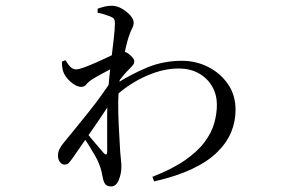

<svg xmlns="http://www.w3.org/2000/svg" viewBox="-20 -602 1040 685"><path d="M523.6 28.9Q595.5 0.8 640.4 -30.6Q685.3 -61.9 710.1 -95.4Q735 -128.9 744.4 -162.7Q753.8 -196.5 753.8 -227.8Q753.8 -263.8 737.3 -293Q720.8 -322.1 690.1 -339.9Q659.3 -357.6 616.8 -357.6Q575.7 -357.6 533.9 -343.5Q492.2 -329.4 454.7 -306.4Q417.3 -283.3 388.6 -256L389.4 -300.1Q447.1 -337.2 505.1 -361.2Q563.2 -385.1 628.8 -385.1Q679.6 -385.1 723 -363Q766.4 -340.9 793.4 -301.8Q820.4 -262.6 820.4 -209.7Q820.4 -168.3 804.6 -130.3Q788.8 -92.3 754.7 -58.8Q720.7 -25.4 664.9 0.9Q609.2 27.3 529.8 45.2ZM209.8 -14.8Q200.9 -14.8 193.9 -23.9Q186.9 -32.9 186.9 -47.3Q186.9 -58.8 191.9 -69.4Q197 -80 206.2 -91.4Q254.2 -149.6 298.9 -205.5Q343.6 -261.4 383.4 -323.3L382.5 -249.1Q362.7 -217.5 337.9 -181Q313 -144.5 287.7 -108Q262.5 -71.6 240.7 -40.3Q232.4 -28.6 226.4 -21.7Q220.3 -14.8 209.8 -14.8ZM376.6 63.1Q362.9 63.1 356.6 56.2Q350.4 49.3 347.4 35.1Q344.6 20.2 341.7 8Q338.8 -4.1 333.1 -17.8Q328.9 -29.8 318.1 -48.4Q307.3 -67 294.5 -87.6Q281.6 -108.1 269.3 -123.1L280.6 -138.8Q290.9 -125.8 304.8 -108.9Q318.7 -92 331.4 -77.6Q344.2 -63.2 349.8 -56.1Q362.5 -43.2 362.5 -62.1Q362.8 -84.3 362.3 -119.3Q361.8 -154.3 362.3 -195.7Q362.9 -237.1 365.6 -276.2Q369.4 -326.9 375.3 -374.9Q381.2 -422.8 385.5 -460.6Q389.9 -498.5 389.9 -517.4Q389.9 -531 385.9 -535.5Q381.9 -540 371.7 -543.9Q364.5 -546.5 353.4 -550.2Q342.2 -554 328.2 -556.6V-570.8Q340.3 -575.2 352.5 -578.4Q364.8 -581.5 379.1 -581.5Q396.8 -581.5 414.5 -571.3Q432.2 -561.2 444.6 -547.4Q456.9 -533.6 456.9 -521.4Q456.9 -510.6 451.1 -500.1Q445.3 -489.7 438.5 -468.4Q434.7 -456.9 429.7 -436.1Q424.6 -415.3 419.3 -389.2Q414 -363.1 409.6 -335.2Q405.2 -307.3 403.4 -281.9Q400.8 -241.6 402 -199.2Q403.2 -156.8 405.5 -120.4Q407.8 -84 408.8 -61.3Q410 -44 411.5 -31.5Q413.1 -19.1 413.1 -6.4Q413.1 17.5 403.6 40.3Q394.2 63.1 376.6 63.1ZM270.2 -292.1Q252.2 -292.1 231.4 -310.5Q210.6 -329 204.8 -349.1Q202.6 -357.6 201.7 -365.8Q200.8 -374 201 -382.1L213.5 -387.5Q223 -371.1 231.8 -362.8Q240.6 -354.4 251.6 -354.4Q260.9 -354.4 281.2 -361.9Q301.4 -369.4 326.1 -380.4Q350.7 -391.4 371.6 -401.3Q392.5 -411.2 401.4 -416.1Q409.2 -419.5 414.6 -420.1Q419.9 -420.7 427.6 -416.4Q438.4 -411.8 448.8 -401.2Q459.2 -390.6 459.2 -383.6Q459.2 -376.2 454.1 -369.8Q449 -363.3 440.6 -355.1Q432.9 -347.7 423.5 -336.7Q414.1 -325.7 405.3 -314.2Q396.5 -302.7 389.4 -291.4L392.2 -337.1Q395.2 -342.3 398.2 -351.5Q401.2 -360.7 403.8 -369.4Q388.1 -362.1 370.4 -353.1Q352.7 -344.1 336.2 -334.9Q319.7 -325.8 307.2 -317.7Q295.6 -310.3 288.3 -301.2Q281 -292.1 270.2 -292.1Z"/></svg>

Font: Noto Serif HK ExtraLight
Style: Regular
Weight: 200
Designer: Ryoko NISHIZUKA 西塚涼子 (kana & ideographs); Frank Grießhammer (Latin, Greek & Cyrillic); Wenlong ZHANG 张文龙 (bopomofo); San
Foundry: Adobe
Version: Version 2.002-H1;hotconv 1.1.0;makeotfexe 2.6.0